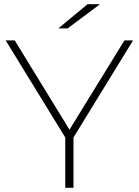

<svg xmlns="http://www.w3.org/2000/svg" viewBox="-20 -892 659 912"><path d="M329 -239 612 -700H571L310 -276L50 -700H7L290 -239V0H329ZM301 -757 455 -872H396L257 -757Z"/></svg>

Font: Montserrat-Alt1 ExtLt
Style: Regular
Weight: 200
Designer: Differentunic
Foundry: Differentunic
Version: Version 7.222